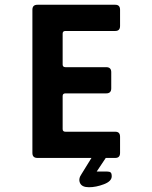

<svg xmlns="http://www.w3.org/2000/svg" viewBox="-20 -663 640 806"><path d="M464 -533H255Q243 -533 243 -522V-392Q243 -381 255 -381H426Q447 -381 447 -360V-292Q447 -271 426 -271H255Q243 -271 243 -260V-121Q243 -110 255 -110H464Q484 -110 484 -89V-21Q484 0 464 0H424L386 57H428Q440 57 444.5 61Q449 65 449 77Q449 98 416 110.5Q383 123 353.5 123Q324 123 316 105.5Q308 88 322 68L364 0H137Q116 0 116 -21V-622Q116 -643 137 -643H464Q484 -643 484 -622V-554Q484 -533 464 -533Z"/></svg>

Font: RajdhaniMono
Style: Bold
Weight: 700
Monospace: yes
Designer: Satya Rajpurohit, Jyotish Sonowal
Foundry: Indian Type Foundry
Version: Version 1.201;PS 1.0;hotconv 1.0.78;makeotf.lib2.5.61930; tt